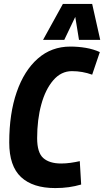

<svg xmlns="http://www.w3.org/2000/svg" viewBox="-20 -947 530 977"><path d="M261 10Q147 10 87 -46Q27 -102 27 -222Q27 -369 65 -478.5Q103 -588 172.5 -649Q242 -710 338 -710Q378 -710 416.5 -703.5Q455 -697 488 -682L449 -567Q424 -576 398.5 -580.5Q373 -585 346 -585Q291 -585 251 -538.5Q211 -492 190 -415Q169 -338 169 -244Q169 -170 200.5 -142.5Q232 -115 291 -115Q315 -115 339.5 -118.5Q364 -122 386 -127L393 -8Q362 1 330 5.5Q298 10 261 10ZM199 -744 300 -927H449L490 -744H382L363 -861L307 -744Z"/></svg>

Font: Georama SemiCondensed
Style: Bold Italic
Weight: 700
Width: 4
Italic angle: -9°
Designer: Jean-Baptiste Levee
Foundry: Production Type
Version: Version 1.000